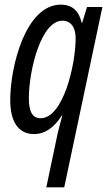

<svg xmlns="http://www.w3.org/2000/svg" viewBox="-20 -566 462 825"><path d="M228 6 179 239H256L420 -536H354L333 -468H331C319 -519 291 -546 241 -546C91 -546 24 -282 24 -136C24 -40 61 10 126 10C173 10 212 -17 246 -70H248C240 -41 232 -12 228 6ZM155 -58C120 -58 104 -85 104 -144C104 -263 156 -477 248 -477C284 -477 305 -450 305 -401C305 -287 251 -58 155 -58Z"/></svg>

Font: Noto Sans ExtraCondensed
Style: Italic
Weight: 400
Width: 2
Italic angle: -12°
Designer: Monotype Design Team
Foundry: Monotype Imaging Inc.
Version: Version 2.013